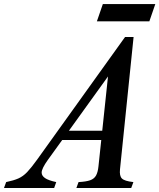

<svg xmlns="http://www.w3.org/2000/svg" viewBox="-126 -948 803 968"><path d="M157.5 -30 147 0H-106L-95 -30Q-56.5 -38 -33 -48.5Q-9.5 -59 11 -80.5Q31.5 -102 61 -143L504.5 -761.5H547.5L479 -94.5Q475.5 -61.5 488.5 -48.2Q501.5 -35 546.5 -30L535.5 0H259L270 -30Q308 -32 328.5 -39.2Q349 -46.5 358.2 -63.2Q367.5 -80 370.5 -110L384.5 -242H187.5L115 -141.5Q84 -98 84 -78Q84 -62 101 -50.2Q118 -38.5 157.5 -30ZM221.5 -289H389.5L418.5 -562.5ZM362.5 -840.5 392.5 -927.5H657L627 -840.5Z"/></svg>

Font: Libre Caslon Condensed SemiBold Italic
Style: Regular
Weight: 600
Italic angle: -22.583°
Designer: Pablo Impallari, Rodrigo Fuenzalida, Katja Schimmel, Ertekin Erdin
Foundry: Pablo Impallari, Rodrigo Fuenzalida
Version: Version 2.000; ttfautohint (v1.8.4.7-5d5b);gftools[0.9.33]